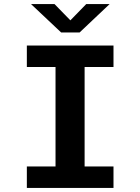

<svg xmlns="http://www.w3.org/2000/svg" viewBox="-20 -924 690 944"><path d="M112 0V-105.5H253V-594.5H112V-700H538V-594.5H396V-105.5H538V0ZM132.5 -904H248L326 -824L404 -904H519L371.5 -764.5H280.5Z"/></svg>

Font: Trispace Thin SemiBold
Style: Regular
Weight: 600
Version: Version 1.210